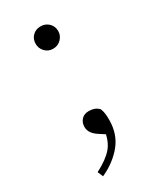

<svg xmlns="http://www.w3.org/2000/svg" viewBox="-171 -555 666 790"><g transform="rotate(-30 161.5 -159.5)"><path d="M76 172 65 146Q118 119 144 89Q170 59 177 4L188 38L146 11Q129 0 120 -13Q111 -26 111 -42Q111 -62 123.5 -76Q136 -90 159 -90Q172 -90 184 -86Q196 -82 206 -71Q211 -58 212.5 -46Q214 -34 214 -17Q214 50 176.5 96.5Q139 143 76 172ZM161 -385Q138 -385 123 -401Q108 -417 108 -438Q108 -461 123 -476Q138 -491 161 -491Q184 -491 199.5 -476Q215 -461 215 -438Q215 -417 199.5 -401Q184 -385 161 -385Z"/></g></svg>

Font: Noto Serif JP
Style: Regular
Weight: 200
Designer: Ryoko NISHIZUKA 西塚涼子 (kana & ideographs); Frank Grießhammer (Latin, Greek & Cyrillic); Wenlong ZHANG 张文龙 (bopomofo); San
Foundry: Adobe
Version: Version 2.001;hotconv 1.1.0;makeotfexe 2.6.0